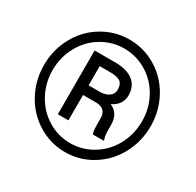

<svg xmlns="http://www.w3.org/2000/svg" viewBox="-157 -896 1101 1081"><g transform="rotate(30 393.0 -355.5)"><path d="M43.9 -356Q43.9 -454.6 89.6 -539.1Q135.3 -623.5 216.1 -672.1Q296.9 -720.7 390.6 -720.7Q484.4 -720.7 564.9 -672.1Q645.5 -623.5 691.2 -539.1Q736.8 -454.6 736.8 -356Q736.8 -259.8 692.9 -175.8Q648.9 -91.8 568.1 -40.8Q487.3 10.3 390.6 10.3Q294.4 10.3 213.6 -40.3Q132.8 -90.8 88.4 -174.8Q43.9 -258.8 43.9 -356ZM100.1 -356Q100.1 -272 139.2 -200.4Q178.2 -128.9 245.4 -88.4Q312.5 -47.9 390.6 -47.9Q469.2 -47.9 536.6 -89.1Q604 -130.4 642.3 -201.2Q680.7 -272 680.7 -356Q680.7 -439.5 642.3 -510Q604 -580.6 536.6 -621.3Q469.2 -662.1 390.6 -662.1Q312.5 -662.1 245.1 -621.8Q177.7 -581.5 138.9 -510.3Q100.1 -439 100.1 -356ZM318.8 -319.3V-154.3H250V-568.8H384.8Q459.5 -568.8 500.7 -536.9Q542 -504.9 542 -443.8Q542 -383.8 479.5 -352.1Q539.1 -327.6 539.6 -252.4V-222.7Q539.6 -180.7 547.9 -162.1V-154.3H477.1Q470.2 -171.9 470.2 -217Q470.2 -262.2 468.8 -270.5Q460.9 -317.4 404.8 -319.3ZM318.8 -381.8H395Q430.2 -382.8 451.7 -398.9Q473.1 -415 473.1 -441.4Q473.1 -477.1 454.1 -491.9Q435.1 -506.8 386.2 -506.8H318.8Z"/></g></svg>

Font: Roboto
Style: Regular
Weight: 400
Designer: Google
Version: Version 2.134; 2016; ttfautohint (v1.6)